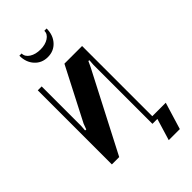

<svg xmlns="http://www.w3.org/2000/svg" viewBox="-243 -735 907 907"><g transform="rotate(-45 210.5 -281.5)"><path d="M331 -495V0H306V-394L308 -423L302 -424L289 -396L84 0H35V-495H61V-232L59 -203L66 -202L77 -231L213 -495ZM306 109 339 0H327V-26H421L380 109ZM256 -672H271Q271 -628 245.5 -600Q220 -572 180 -572Q140 -572 114.5 -600Q89 -628 89 -672H104Q104 -650 126 -636Q148 -622 181 -622Q213 -622 234.5 -636Q256 -650 256 -672Z"/></g></svg>

Font: Moniqa Black Heading
Style: Regular
Weight: 900
Designer: Rajesh Rajput
Foundry: Rajesh Rajput
Version: Version 1.000